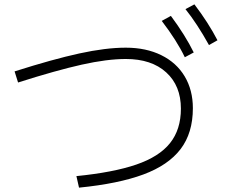

<svg xmlns="http://www.w3.org/2000/svg" viewBox="-20 -863 1040 882"><path d="M940 -656Q885 -755 832 -821L873 -843Q937 -759 979 -678ZM829 -600Q792 -677 723 -767L765 -790Q831 -701 870 -622ZM47 -535Q223 -591 344.5 -617.5Q466 -644 558 -644Q651 -644 721 -609.5Q791 -575 828.5 -512Q866 -449 866 -366Q866 -252 809.5 -178Q753 -104 638.5 -61.5Q524 -19 343 -1L331 -54Q501 -71 606 -107Q711 -143 761 -205.5Q811 -268 811 -364Q811 -469 743.5 -530.5Q676 -592 558 -592Q472 -592 355.5 -566Q239 -540 63 -484Z"/></svg>

Font: IBM Plex Sans JP Light
Style: Regular
Weight: 300
Designer: Mike Abbink; Paul van der Laan; Pieter van Rosmalen; Wujin Sim; Yejin Wi; Jinhee Kim; Boomi Park; Yona Kim; Kichan Ma
Foundry: Sandoll Inc.
Version: Version 1.002